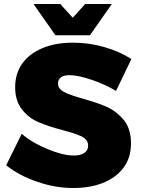

<svg xmlns="http://www.w3.org/2000/svg" viewBox="-20 -931 721 963"><path d="M439 -531C484 -516 525 -497 562 -475L639 -635C600 -660 555 -680 503 -695C451 -710 399 -717 346 -717C288 -717 237 -708 194 -690C150 -672 116 -646 92 -613C68 -579 56 -539 56 -494C56 -447 68 -410 91 -381C114 -352 142 -331 174 -318C206 -304 246 -291 295 -278C338 -267 370 -256 391 -246C412 -235 422 -220 422 -201C422 -185 416 -173 403 -164C390 -155 373 -151 350 -151C313 -151 270 -162 219 -183C168 -204 124 -229 89 -260L11 -102C55 -67 107 -39 168 -19C228 2 288 12 348 12C402 12 451 4 495 -13C538 -30 573 -55 599 -89C624 -122 637 -163 637 -212C637 -260 625 -299 602 -328C578 -357 550 -379 518 -394C486 -408 445 -422 396 -436C353 -448 321 -459 301 -470C281 -480 271 -494 271 -513C271 -526 276 -537 287 -544C297 -551 311 -554 329 -554C358 -554 394 -546 439 -531ZM407 -911 345 -842 282 -911H148L258 -754H431L541 -911Z"/></svg>

Font: Argentum Sans ExtraBold
Style: Regular
Weight: 800
Designer: Julieta Ulanovsky
Foundry: Julieta Ulanovsky
Version: Version 5.001;February 15, 2019;FontCreator 11.5.0.2425 64-b